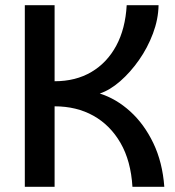

<svg xmlns="http://www.w3.org/2000/svg" viewBox="-20 -715 669 735"><path d="M75 0V-695H189V-404Q270 -404 330 -439.5Q390 -475 425 -540Q460 -605 465 -695H587Q586 -641 565.5 -586.5Q545 -532 512 -485Q479 -438 440 -404Q401 -370 362 -357Q425 -337 478.5 -288.5Q532 -240 567 -167Q602 -94 609 0H487Q481 -99 441.5 -167.5Q402 -236 337.5 -272Q273 -308 189 -308V0Z"/></svg>

Font: Parkinsans Light Medium
Style: Regular
Weight: 500
Version: Version 1.000